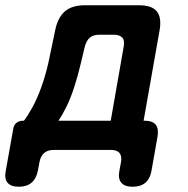

<svg xmlns="http://www.w3.org/2000/svg" viewBox="-93 -570 713 730"><path d="M-21 140Q-52 140 -64.5 124.5Q-77 109 -71 79L-43 -78Q-41 -94 -31 -102.5Q-21 -111 -5 -111H-2Q12 -129 30 -161.5Q48 -194 63.5 -237Q79 -280 90 -327L117 -456Q127 -504 154 -527Q181 -550 229 -550H436Q484 -550 503 -527Q522 -504 514 -456L453 -111H457Q487 -111 499 -96Q511 -81 506 -51L483 79Q478 109 460 124.5Q442 140 411 140Q381 140 368 124.5Q355 109 361 79L367 47Q371 24 361.5 12Q352 0 328 0H112Q88 0 74.5 12Q61 24 57 47L51 79Q45 109 27 124.5Q9 140 -21 140ZM377 -391Q382 -416 372 -427Q362 -438 339 -438H285Q261 -438 248 -426.5Q235 -415 229 -391L214 -328Q203 -281 189 -238Q175 -195 158.5 -162Q142 -129 129 -111H328Z"/></svg>

Font: Maple Mono
Style: Bold Italic
Weight: 700
Italic angle: -10°
Monospace: yes
Designer: subframe7536
Version: Version 7.000